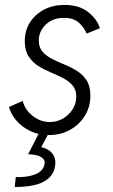

<svg xmlns="http://www.w3.org/2000/svg" viewBox="-20 -543 459 783"><path d="M179.7 7.8Q137.7 7.8 104 -8.3Q70.3 -24.4 47.6 -50.5Q24.9 -76.7 16.6 -106.9L72.8 -131.3Q81.1 -96.2 112.8 -70.8Q144.5 -45.4 183.6 -45.4Q212.9 -45.4 237.1 -59.6Q261.2 -73.7 276.1 -97.2Q291 -120.6 291 -148.4Q291 -177.2 275.9 -194.8Q260.7 -212.4 237.1 -224.6Q213.4 -236.8 186.3 -248Q159.2 -259.3 135.5 -274.4Q111.8 -289.6 96.4 -313.5Q81.1 -337.4 81.1 -375Q81.1 -418.9 102.5 -452.1Q124 -485.4 160.4 -504.2Q196.8 -522.9 242.2 -522.9Q304.2 -522.9 340.8 -492.9Q377.4 -462.9 387.2 -427.7L333 -406.2Q324.2 -429.2 302.5 -449.7Q280.8 -470.2 240.7 -470.2Q195.3 -470.2 166.7 -442.9Q138.2 -415.5 138.2 -377.9Q138.2 -349.6 153.6 -332Q168.9 -314.5 192.9 -302.5Q216.8 -290.5 243.7 -279.5Q270.5 -268.6 294.4 -253.4Q318.4 -238.3 333.5 -214.6Q348.6 -190.9 348.6 -152.8Q348.6 -106.9 325.9 -70.6Q303.2 -34.2 264.9 -13.2Q226.6 7.8 179.7 7.8ZM40 219.7 44.4 179.2Q92.8 180.7 124.5 167.7Q156.2 154.8 161.6 126.5Q165.5 108.9 148.4 97.9Q131.3 86.9 94.7 85.9L138.7 0H178.7L136.7 78.6L131.8 55.2Q155.3 56.2 173.3 66.2Q191.4 76.2 200.2 94Q209 111.8 204.1 136.7Q197.8 168.5 175 186.8Q152.3 205.1 117.7 212.4Q83 219.7 40 219.7Z"/></svg>

Font: Reddit Sans Light
Style: Italic
Weight: 300
Italic angle: -11.25°
Designer: Stephen Hutchings
Version: Version 1.013